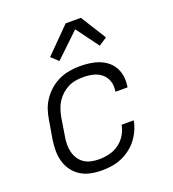

<svg xmlns="http://www.w3.org/2000/svg" viewBox="-138 -862 877 975"><g transform="rotate(-20 300.0 -374.5)"><path d="M247 8Q216 8 186.5 2Q157 -4 133 -19Q109 -34 92 -57Q75 -80 67 -108Q59 -136 59 -166.5Q59 -197 64 -228L81 -328Q85 -355 94.5 -382Q104 -409 121.5 -433.5Q139 -458 162 -477Q185 -496 211.5 -507.5Q238 -519 266 -523.5Q294 -528 321 -528Q347 -528 373.5 -524.5Q400 -521 423.5 -512Q447 -503 466.5 -487.5Q486 -472 498 -450Q510 -428 513.5 -402.5Q517 -377 513 -350L512 -344H447V-348Q452 -376 443.5 -401Q435 -426 415.5 -442Q396 -458 370 -464Q344 -470 317 -470Q297 -470 276 -466.5Q255 -463 236 -453.5Q217 -444 200.5 -429Q184 -414 172.5 -396Q161 -378 154.5 -358Q148 -338 144 -318L128 -218Q124 -197 124 -175.5Q124 -154 129 -134.5Q134 -115 145 -98Q156 -81 172.5 -70Q189 -59 210 -54.5Q231 -50 252 -50Q279 -50 307 -56.5Q335 -63 359 -80Q383 -97 398.5 -122.5Q414 -148 419 -176H484Q480 -150 468.5 -124.5Q457 -99 440 -77Q423 -55 400 -38Q377 -21 352 -10.5Q327 0 300 4Q273 8 247 8ZM233 -588 195 -623 328 -757H410L496 -620L452 -591L363 -712Z"/></g></svg>

Font: Iosevka Light Extended Oblique
Style: Regular
Weight: 300
Width: 7
Italic angle: -9°
Monospace: yes
Designer: Belleve Invis
Foundry: Belleve Invis
Version: Version 32.5.0; ttfautohint (v1.8.4)